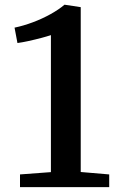

<svg xmlns="http://www.w3.org/2000/svg" viewBox="-20 -772 496 792"><path d="M190 -62V-627.5Q177 -622.5 151.5 -615.8Q126 -609 98.5 -603Q71 -597 52 -594.5L40 -658Q76.5 -665.5 115.2 -680Q154 -694.5 188.2 -713.5Q222.5 -732.5 246 -752.5H247L313 -742.5V-62.5L430.5 -52.5V0H62.5V-52.5Z"/></svg>

Font: Merriweather 20pt SemiBold
Style: Regular
Weight: 600
Version: Version 2.100